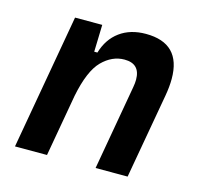

<svg xmlns="http://www.w3.org/2000/svg" viewBox="-83 -618 751 710"><g transform="rotate(15 293.0 -263.5)"><path d="M31.7 0 123 -517.6H227.1L224.1 -414.1H236.3Q252.4 -468.3 292.7 -497.8Q333 -527.3 392.1 -527.3Q526.9 -527.3 526.9 -391.1Q526.9 -361.3 520.5 -325.2L462.9 0H340.3L397.5 -325.2Q400.4 -341.3 400.4 -354Q400.4 -415 340.3 -415Q293 -415 254.6 -376.2Q216.3 -337.4 196.3 -237.8L154.3 0Z"/></g></svg>

Font: CaskaydiaCove NFP SemiBold
Style: Italic
Weight: 600
Italic angle: -10°
Designer: Aaron Bell
Foundry: Saja Typeworks
Version: Version 2111.001; VTT 6.35;Nerd Fonts 3.1.1